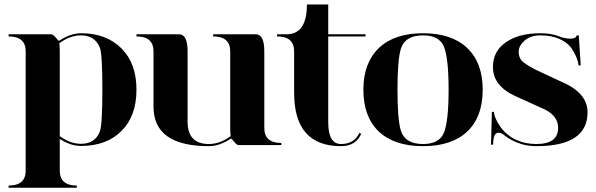

<svg xmlns="http://www.w3.org/2000/svg" viewBox="-20 -665 2732 880"><path d="M253.9 117.2Q253.9 185.5 332 185.5V195.3H19.5V185.5Q97.7 185.5 97.7 117.2V-429.7Q97.7 -498 19.5 -498V-507.8H214.8Q223.6 -507.8 235.8 -492.7Q248 -477.5 250 -477.5Q302.7 -512.7 351.6 -512.7Q466.8 -512.7 536.1 -443.8Q605.5 -375 605.5 -253.9Q605.5 -132.8 536.6 -64.5Q467.8 3.9 351.6 3.9Q302.7 3.9 253.9 -28.3ZM449.2 -253.9Q449.2 -419.9 437.5 -447.3Q414.1 -502.9 351.6 -502.9Q300.8 -502.9 252 -466.8Q253.9 -449.2 253.9 -429.7V-41Q301.8 -5.9 351.6 -5.9Q415 -5.9 437.5 -61.5Q449.2 -92.8 449.2 -253.9Z M1191.4 -429.7V-78.1Q1191.4 -9.8 1269.5 -9.8V0H1074.2Q1065.4 0 1053.2 -15.1Q1041 -30.3 1039.1 -30.3Q986.3 4.9 937.5 4.9Q683.6 4.9 683.6 -175.8V-429.7Q683.6 -498 605.5 -498V-507.8H800.8Q839.8 -507.8 839.8 -429.7V-107.4Q839.8 -4.9 937.5 -4.9Q988.3 -4.9 1037.1 -41Q1035.2 -58.6 1035.2 -78.1V-429.7Q1035.2 -498 957 -498V-507.8H1152.3Q1191.4 -507.8 1191.4 -429.7Z M1484.4 -239.3Q1484.4 -151.4 1484.4 -104.5Q1484.4 -4.9 1543 -4.9Q1603.5 -4.9 1627 -55.7L1635.7 -51.8Q1610.4 4.9 1543 4.9Q1328.1 4.9 1328.1 -239.3V-429.7Q1328.1 -498 1250 -498V-507.8H1293Q1386.7 -507.8 1386.7 -644.5H1484.4V-507.8H1655.3V-498Q1569.8 -498 1484.4 -498Z M1918.9 -4.9Q1993.2 -4.9 2014.6 -56.6Q2036.1 -109.4 2036.1 -253.9Q2036.1 -398.4 2014.6 -451.2Q1993.2 -502.9 1918.9 -502.9Q1835 -502.9 1816.4 -438.5Q1801.8 -386.7 1801.8 -253.9Q1801.8 -121.1 1816.4 -69.3Q1835 -4.9 1918.9 -4.9ZM1918.9 4.9Q1787.1 4.9 1715.8 -62.5Q1645.5 -129.9 1645.5 -253.9Q1645.5 -377 1716.8 -445.3Q1788.1 -512.7 1918.9 -512.7Q2049.8 -512.7 2121.1 -445.3Q2192.4 -377 2192.4 -253.9Q2192.4 -129.9 2122.1 -62.5Q2050.8 4.9 1918.9 4.9Z M2623 -502.9Q2623 -502.9 2632.8 -502.9L2641.6 -365.2H2631.8Q2627.9 -401.9 2599.1 -444.3Q2582 -469.2 2544.9 -486.1Q2507.8 -502.9 2457 -502.9Q2411.1 -502.9 2384.3 -479Q2357.4 -455.1 2357.4 -428.7Q2357.4 -395.5 2379.9 -378.9Q2400.4 -363.3 2434.6 -345.7L2581.1 -277.3Q2672.9 -228.5 2672.9 -150.4Q2672.9 4.9 2438.5 4.9Q2401.9 4.9 2369.1 -4.9Q2324.2 -18.6 2289.1 -46.9Q2276.9 -56.6 2264.6 -56.6Q2240.2 -56.6 2240.2 -2H2230.5L2234.4 -152.3H2244.1Q2244.1 -137.7 2254.9 -115.2Q2285.6 -51.3 2347.2 -23.4Q2388.2 -4.9 2438.5 -4.9Q2538.1 -4.9 2538.1 -79.1Q2538.1 -131.8 2479.5 -162.1L2341.8 -224.6Q2291 -247.6 2264.2 -282.2Q2239.3 -314.9 2239.3 -358.4Q2239.3 -430.7 2299.3 -471.7Q2358.4 -512.7 2457 -512.7Q2503.9 -512.7 2537.6 -500Q2568.8 -487.8 2594.5 -487.8Q2620.1 -487.8 2623 -502.9Z"/></svg>

Font: spinwerad
Style: Bold
Weight: 700
Width: 7
Version: Version 0.3